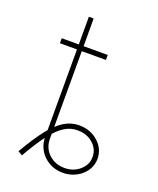

<svg xmlns="http://www.w3.org/2000/svg" viewBox="-130 -756 697 846"><g transform="rotate(20 219.0 -333.0)"><path d="M139.6 -675.8H162.1V-112.3Q162.1 -69.3 191.7 -41Q221.2 -12.7 265.6 -12.7Q308.1 -12.7 337.4 -38.6Q366.7 -64.5 366.2 -100.6Q366.7 -137.2 337.2 -163.1Q307.6 -189 264.6 -188.5Q232.9 -189 203.9 -171.1Q174.8 -153.3 143.1 -112.3Q111.3 -71.3 71.3 -1L50.8 -12.7Q93.3 -86.4 127.9 -129.9Q162.6 -173.3 195.3 -192.6Q228 -211.9 264.6 -211.9Q317.4 -211.4 353.3 -179.2Q389.2 -147 389.6 -100.6Q389.6 -77.6 380.1 -57.6Q370.6 -37.6 353.5 -22.5Q336.4 -7.3 314 1.2Q291.5 9.8 265.6 9.8Q239.3 9.8 216.3 0.5Q193.4 -8.8 176 -25.4Q158.7 -42 149.2 -64.2Q139.6 -86.4 139.6 -112.3ZM275.4 -545.9V-522.5H59.6V-545.9Z"/></g></svg>

Font: Inter Tight Thin
Style: Regular
Weight: 250
Designer: Rasmus Andersson
Foundry: rsms
Version: Version 3.004